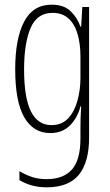

<svg xmlns="http://www.w3.org/2000/svg" viewBox="-20 -559 470 821"><path d="M201 -539Q253 -539 282 -511Q311 -483 324 -445H327L332 -529H361V29Q361 134 317.5 188Q274 242 179 242Q114 242 63 211V173Q92 190 119 198.5Q146 207 179 207Q251 207 287.5 166Q324 125 324 33V-8Q324 -30 324.5 -52Q325 -74 327 -104H324Q311 -54 278.5 -22Q246 10 195 10Q123 10 84 -57Q45 -124 45 -263Q45 -393 83 -466Q121 -539 201 -539ZM205 -504Q138 -504 110.5 -438.5Q83 -373 83 -263Q83 -140 112.5 -82Q142 -24 200 -24Q245 -24 272 -53.5Q299 -83 311.5 -129.5Q324 -176 324 -226V-317Q324 -370 312 -412.5Q300 -455 273.5 -479.5Q247 -504 205 -504Z"/></svg>

Font: Noto Sans Khmer UI ExtraCondensed ExtraLight
Style: Regular
Weight: 200
Width: 2
Designer: Danh Hong and the Monotype Design Team
Foundry: Monotype Imaging Inc.
Version: Version 2.002; ttfautohint (v1.8.4.7-5d5b)